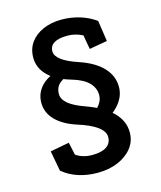

<svg xmlns="http://www.w3.org/2000/svg" viewBox="-110 -705 743 888"><g transform="rotate(-15 261.5 -261.0)"><path d="M268 -210Q353 -180 396 -137.5Q439 -95 439 -40Q439 3 413.5 35Q388 67 345 85Q302 103 248 103Q198 103 155.5 89Q113 75 81 48L63 -49L154 -66L167 -6Q182 5 201.5 11Q221 17 245 17Q290 17 313.5 1Q337 -15 337 -45Q337 -72 304.5 -95.5Q272 -119 210 -138Q147 -159 113 -194.5Q79 -230 79 -277Q79 -317 103 -347.5Q127 -378 170 -394L218 -363Q190 -350 179 -334Q168 -318 168 -296Q168 -270 193 -249Q218 -228 268 -210ZM284 -158Q347 -196 347 -243Q347 -277 321.5 -303Q296 -329 241 -345Q171 -365 134 -402Q97 -439 97 -488Q97 -530 119 -560.5Q141 -591 180 -608Q219 -625 268 -625Q314 -625 356 -612Q398 -599 431 -575L446 -475L360 -460L348 -528Q314 -546 274 -546Q234 -546 212 -533Q190 -520 190 -493Q190 -472 216 -452Q242 -432 296 -414Q368 -390 406.5 -349.5Q445 -309 445 -256Q445 -181 356 -126Z"/></g></svg>

Font: Podkova
Style: Bold
Weight: 700
Designer: Ilya Yudin
Foundry: Cyreal (www.cyreal.org)
Version: Version 2.102; ttfautohint (v1.8.1.43-b0c9)